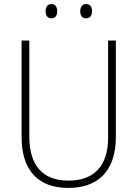

<svg xmlns="http://www.w3.org/2000/svg" viewBox="-20 -964 674 943"><path d="M204 -909C204 -888 213 -874 232 -874C252 -874 261 -888 261 -909C261 -929 252 -944 232 -944C213 -944 204 -929 204 -909ZM374 -909C374 -888 384 -874 402 -874C423 -874 432 -888 432 -909C432 -930 423 -944 402 -944C384 -944 374 -929 374 -909ZM549 -291V-765H511V-288C511 -143 436 -77 317 -77C194 -77 124 -146 124 -294V-765H86V-292C86 -126 168 -41 316 -41C456 -41 549 -119 549 -291Z"/></svg>

Font: Noto Sans Tamil UI SemiCondensed ExtraLight
Style: Regular
Weight: 200
Width: 4
Designer: Jelle Bosma - Monotype Design Team
Foundry: Monotype Imaging Inc.
Version: Version 2.004